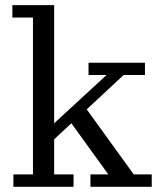

<svg xmlns="http://www.w3.org/2000/svg" viewBox="-20 -714 600 734"><path d="M261.2 0H31.2V-47.4H106V-647H27.3V-694.3H187V-242.7L387.2 -427.2H318.4V-474.1H534.2V-427.2H452.6L311.5 -295.9L491.2 -47.4H560.1V0H325.7V-47.4H394L252.9 -242.7L187 -181.6V-47.4H261.2Z"/></svg>

Font: KhunPaOh
Style: Regular
Weight: 400
Designer: Khon Soe Zaw Thu
Version: Version 1.00 July 11, 2016, initial release